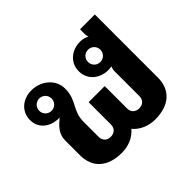

<svg xmlns="http://www.w3.org/2000/svg" viewBox="-129 -729 916 916"><g transform="rotate(-45 329.0 -271.0)"><path d="M500 -550V-516.7C500 -510 501.7 -503.3 504.2 -496.7C490.8 -504.2 475 -508.3 458.3 -508.3C401.7 -508.3 354.2 -470.8 354.2 -412.5C354.2 -354.2 401.7 -316.7 458.3 -316.7C465.8 -316.7 473.3 -317.5 480.8 -319.2C477.5 -311.7 475 -302.5 475 -291.7V-125C475 -95.8 455 -83.3 433.3 -83.3C411.7 -83.3 391.7 -95.8 391.7 -125V-275H283.3V-125C283.3 -95.8 263.3 -83.3 241.7 -83.3C220 -83.3 200 -95.8 200 -125V-225C200 -303.3 250 -319.2 250 -400C250 -461.7 195.8 -508.3 129.2 -508.3C72.5 -508.3 25 -470.8 25 -412.5C25 -354.2 72.5 -320.8 129.2 -320.8H133.3C105 -296.7 75 -270.8 75 -225V-125C75 -40.8 130 8.3 225 8.3C270.8 8.3 311.7 -10 337.5 -40.8C363.3 -10 404.2 8.3 450 8.3C545 8.3 600 -40.8 600 -125V-550ZM458.3 -454.2C481.7 -454.2 500 -435.8 500 -412.5C500 -389.2 481.7 -370.8 458.3 -370.8C435 -370.8 416.7 -389.2 416.7 -412.5C416.7 -435.8 435 -454.2 458.3 -454.2ZM129.2 -370.8C105.8 -370.8 87.5 -389.2 87.5 -412.5C87.5 -435.8 105.8 -454.2 129.2 -454.2C152.5 -454.2 170.8 -435.8 170.8 -412.5C170.8 -389.2 152.5 -370.8 129.2 -370.8Z"/></g></svg>

Font: BoonHome
Style: Bold
Weight: 700
Designer: Sungsit Sawaiwan
Foundry: Sungsit Sawaiwan
Version: Version 0.2